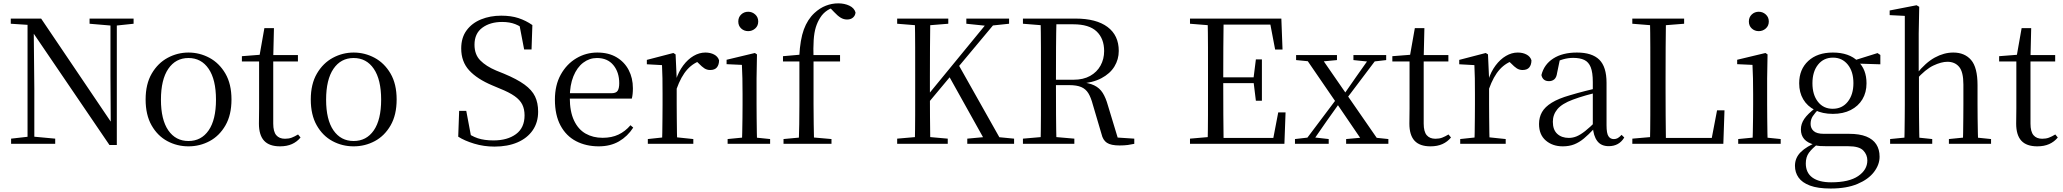

<svg xmlns="http://www.w3.org/2000/svg" viewBox="-20 -836 11993 1116"><path d="M44.5 0V-30.1L150.3 -42.1H171.8L300.9 -30.1V0ZM140.1 0V-704.6H175.7L179.5 -319.3V0ZM500.6 -698V-728H756.5V-698L651.5 -686.9H630.9ZM616.1 6.7 166.9 -653.8 164.7 -655.5 140.7 -691.6 42.6 -698V-728H219.1L641.4 -102.9L623.8 -96.7L622.1 -395.1V-728H659V6.7Z M1075.5 14.6Q1009.2 14.6 952.4 -15.9Q895.6 -46.5 861 -107.4Q826.4 -168.3 826.4 -257.8Q826.4 -347.6 862.1 -408.5Q897.7 -469.3 954.7 -500Q1011.7 -530.6 1075.5 -530.6Q1140.2 -530.6 1197.2 -500.1Q1254.2 -469.5 1289.9 -408.7Q1325.5 -347.8 1325.5 -257.8Q1325.5 -168 1290.4 -107.2Q1255.3 -46.3 1198.5 -15.8Q1141.7 14.6 1075.5 14.6ZM1075.5 -16.4Q1150 -16.4 1192.7 -78.2Q1235.4 -140.1 1235.4 -256.6Q1235.4 -373.4 1192.7 -436.1Q1150 -498.8 1075.5 -498.8Q1001.1 -498.8 958.3 -436.1Q915.5 -373.4 915.5 -256.6Q915.5 -140.1 958.3 -78.2Q1001.1 -16.4 1075.5 -16.4Z M1526.9 -478.9V-516H1711.7V-478.9ZM1607.8 14.6Q1545.2 14.6 1515.1 -18Q1485 -50.7 1485 -117.7Q1485 -142.1 1485.5 -161.1Q1486 -180.1 1486 -207.1V-478.9H1386V-509.4L1506.6 -518.8L1487 -504.4L1516.7 -672.5H1572.3L1568.2 -500.6V-489V-117.5Q1568.2 -71.2 1585.7 -50.3Q1603.2 -29.5 1636.3 -29.5Q1658.5 -29.5 1675.5 -35.9Q1692.4 -42.3 1712.4 -54.4L1726.9 -36.8Q1706.4 -11.8 1677 1.4Q1647.6 14.6 1607.8 14.6Z M2035.5 14.6Q1969.2 14.6 1912.4 -15.9Q1855.6 -46.5 1821 -107.4Q1786.4 -168.3 1786.4 -257.8Q1786.4 -347.6 1822.1 -408.5Q1857.7 -469.3 1914.7 -500Q1971.7 -530.6 2035.5 -530.6Q2100.2 -530.6 2157.2 -500.1Q2214.2 -469.5 2249.9 -408.7Q2285.5 -347.8 2285.5 -257.8Q2285.5 -168 2250.4 -107.2Q2215.3 -46.3 2158.5 -15.8Q2101.7 14.6 2035.5 14.6ZM2035.5 -16.4Q2110 -16.4 2152.7 -78.2Q2195.4 -140.1 2195.4 -256.6Q2195.4 -373.4 2152.7 -436.1Q2110 -498.8 2035.5 -498.8Q1961.1 -498.8 1918.3 -436.1Q1875.5 -373.4 1875.5 -256.6Q1875.5 -140.1 1918.3 -78.2Q1961.1 -16.4 2035.5 -16.4Z M2854.3 16.1Q2792.5 16.1 2736.1 -1Q2679.7 -18.1 2643.4 -41.6L2648.8 -191.5H2690.2L2721.2 -26.6L2675.7 -48.5L2670.4 -80.6Q2718.8 -45 2757.1 -32.4Q2795.4 -19.8 2848.3 -19.8Q2929.4 -19.8 2979.2 -56.5Q3029 -93.2 3029 -165.4Q3029 -201.7 3015.7 -228.5Q3002.4 -255.3 2971 -277.4Q2939.6 -299.6 2884.6 -321.5L2842.2 -339.4Q2753.2 -376.7 2707 -427.2Q2660.8 -477.6 2660.8 -554.2Q2660.8 -617.5 2692.2 -659.7Q2723.5 -702 2776.3 -723.4Q2829.2 -744.9 2893.6 -744.9Q2951 -744.9 2993.9 -730.7Q3036.8 -716.5 3074.4 -690.3L3069.6 -548.4H3026.6L2996.3 -706.4L3043 -684.1L3045.9 -651.9Q3007.5 -683 2974.8 -695.7Q2942.1 -708.4 2898.8 -708.4Q2829 -708.4 2783.5 -674.9Q2738 -641.5 2738 -576Q2738 -519.2 2771.5 -485.1Q2805 -450.9 2863.6 -426.1L2909.2 -407.7Q2985 -376.2 3028.4 -344.6Q3071.9 -313 3089.9 -275.5Q3107.9 -238.1 3107.9 -186.6Q3107.9 -124.6 3076.4 -78.8Q3044.9 -33.1 2987.9 -8.5Q2930.9 16.1 2854.3 16.1Z M3460.3 14.6Q3386.5 14.6 3328.6 -15.4Q3270.7 -45.5 3238.1 -106.2Q3205.4 -167 3205.4 -256.8Q3205.4 -341.1 3239.5 -402.5Q3273.6 -463.8 3329.8 -497.2Q3386 -530.6 3451.9 -530.6Q3517.2 -530.6 3563.4 -503.3Q3609.6 -475.9 3634.1 -429.2Q3658.7 -382.4 3658.7 -323.2Q3658.7 -286.8 3652.4 -262.9H3243.6V-294.2H3534.3Q3560.6 -294.2 3570 -308.2Q3579.3 -322.1 3579.3 -352.3Q3579.3 -416.2 3545.2 -457.5Q3511.2 -498.8 3449.6 -498.8Q3405.8 -498.8 3370 -471.6Q3334.1 -444.5 3313 -392.8Q3291.9 -341.2 3291.9 -268.7Q3291.9 -188 3316.4 -135.9Q3340.9 -83.8 3383.9 -59.4Q3427 -35 3482.5 -35Q3535.5 -35 3574.8 -53.7Q3614.2 -72.3 3644.7 -108.1L3660.6 -94.3Q3628 -43.5 3578 -14.4Q3528 14.6 3460.3 14.6Z M3745.5 0V-27.8L3855.6 -39.6H3896.9L4009.9 -27.8V0ZM3827.9 0Q3829.1 -24.4 3829.6 -65.3Q3830.1 -106.3 3830.6 -150.7Q3831.1 -195.1 3831.1 -228.5V-289.4Q3831.1 -341 3830.5 -380.9Q3829.9 -420.7 3827.9 -457.5L3739.8 -462.4V-487.9L3893.9 -528L3906.9 -519.8L3913.3 -379V-378V-228.5Q3913.3 -195.1 3913.8 -150.7Q3914.3 -106.3 3914.8 -65.3Q3915.3 -24.4 3916.3 0ZM3912.5 -318.6 3890.9 -371H3908.7Q3924.2 -419.5 3951.1 -455.5Q3978 -491.4 4011.4 -511Q4044.8 -530.6 4080 -530.6Q4108.9 -530.6 4130.7 -519.1Q4152.6 -507.7 4159.6 -485.6Q4159.4 -459.5 4147 -444.3Q4134.7 -429.1 4107.7 -429.1Q4089.2 -429.1 4074.3 -438.7Q4059.5 -448.4 4041.8 -466.9L4018.8 -488.8L4064.3 -487.2Q4012 -473 3975.4 -432.7Q3938.8 -392.5 3912.5 -318.6Z M4209.3 0V-27.8L4319.1 -38.6H4350.5L4456.3 -27.8V0ZM4292.3 0Q4293.3 -24.4 4294.2 -65.3Q4295.1 -106.3 4295.6 -150.7Q4296.1 -195.1 4296.1 -228.5V-288.8Q4296.1 -339.6 4295.2 -380.6Q4294.3 -421.6 4292.3 -458.9L4203.3 -463V-488.6L4367.7 -528L4379.9 -519.8L4377.5 -380.2V-228.5Q4377.5 -195.1 4378 -150.7Q4378.5 -106.3 4379.1 -65.3Q4379.7 -24.4 4380.7 0ZM4328.8 -655Q4304.9 -655 4288.1 -670.5Q4271.3 -686 4271.3 -711.1Q4271.3 -735.9 4288.1 -751.8Q4304.9 -767.7 4328.8 -767.7Q4352.2 -767.7 4369.7 -751.8Q4387.2 -735.9 4387.2 -711.1Q4387.2 -686 4369.7 -670.5Q4352.2 -655 4328.8 -655Z M4534.2 0V-27.8L4650.1 -38.6H4690L4813 -27.8V0ZM4622.7 0Q4624.7 -56.6 4625.6 -114.3Q4626.5 -171.9 4626.5 -228.5V-478.9H4531.1V-509.4L4656.4 -520.4L4625.7 -504.6L4625.9 -510.5Q4631 -606.3 4652.3 -664.5Q4673.7 -722.8 4713.6 -760.1Q4745.2 -789.4 4780.3 -802.9Q4815.4 -816.5 4852.1 -816.5Q4888.5 -816.5 4916.8 -803.1Q4945.1 -789.8 4952.7 -763.8Q4951.7 -746.4 4938.7 -734.5Q4925.8 -722.6 4903.4 -722.6Q4883.9 -722.6 4866.4 -733.2Q4848.9 -743.8 4828.2 -766.1L4801 -794.5V-803.5H4842.3V-794.7Q4813.8 -792.3 4788.7 -775.6Q4763.6 -759 4748 -733.9Q4731.8 -709.1 4722.1 -678.1Q4712.4 -647.1 4709.5 -602.5Q4706.5 -557.9 4708.7 -492.6V-228.5Q4708.7 -171.9 4709.7 -114.3Q4710.7 -56.6 4711.9 0ZM4668.2 -478.9V-516H4862.8V-478.9Z M5297.3 0Q5299.3 -83.6 5299.4 -167.7Q5299.5 -251.7 5299.5 -336.8V-391.1Q5299.5 -476.1 5299.4 -560.4Q5299.3 -644.8 5297.3 -728H5387.3Q5386.1 -645.2 5385.6 -560.7Q5385.1 -476.1 5385.1 -391.1V-284.2Q5385.1 -231.3 5385.6 -157.7Q5386.1 -84.1 5387.3 0ZM5194.8 0V-30.1L5332.9 -42.1H5354.3L5488.8 -30.1V0ZM5194.8 -698V-728H5491.9V-698L5354.3 -686.9H5332.9ZM5602.3 0V-30.1L5732.3 -42.1H5750.2L5874.4 -30.1V0ZM5596.8 -698V-728H5845.3V-698L5740.6 -686.9L5719.9 -685.2ZM5340.9 -196.5 5337.4 -251.5H5347.5L5365.6 -274.4L5737.8 -728H5784.9ZM5715.4 0 5491.5 -401.4 5547.2 -467.1 5810.3 0Z M5925.8 0V-30.1L6063.9 -42.1H6085.9L6224.6 -30.1V0ZM6028.3 0Q6030.3 -83.6 6030.4 -167.7Q6030.5 -251.7 6030.5 -336.8V-391.1Q6030.5 -476.1 6030.4 -560.4Q6030.3 -644.8 6028.3 -728H6120.9Q6118.7 -645.2 6118.2 -558.2Q6117.7 -471.2 6117.7 -366V-345.7Q6117.7 -254.7 6118.2 -169.4Q6118.7 -84.1 6120.9 0ZM6487.2 9.5Q6437.2 9.5 6413.8 -6.1Q6390.4 -21.7 6382.4 -57.5L6332.1 -227.8Q6321.1 -269.6 6305.9 -294.3Q6290.8 -318.9 6264.7 -330Q6238.7 -341.2 6194.1 -341.2H6075.6V-372.6H6220.7Q6276.7 -372.6 6316.3 -394.7Q6355.8 -416.8 6376.8 -454.7Q6397.8 -492.6 6397.8 -539.4Q6397.8 -611.8 6354.1 -653.3Q6310.4 -694.8 6218.6 -694.8H6075.2V-728H6231.6Q6352.3 -728 6417.5 -679.3Q6482.8 -630.6 6482.8 -540Q6482.8 -490.9 6457.6 -449.5Q6432.4 -408.1 6381.7 -381.3Q6330.9 -354.5 6254.6 -349.3V-358.9Q6308.9 -355.1 6340.3 -339.7Q6371.7 -324.4 6389.6 -295.8Q6407.5 -267.3 6419.8 -223L6482.1 -17.7L6441.4 -38.7L6573 -30.1V0Q6556.2 3.8 6535.6 6.7Q6514.9 9.5 6487.2 9.5ZM5925.8 -698V-728H6075.2V-686.9H6063.9Z M6896.8 0V-30.1L7034.9 -42.1H7046.2V0ZM6999.3 0Q7001.3 -83.6 7001.4 -167.7Q7001.5 -251.7 7001.5 -336.8V-391.1Q7001.5 -476.1 7001.4 -560.4Q7001.3 -644.8 6999.3 -728H7092.3Q7091.1 -645.2 7090.6 -559.4Q7090.1 -473.5 7090.1 -379.9V-357.6Q7090.1 -257.3 7090.6 -170.7Q7091.1 -84.1 7092.3 0ZM7046.2 0V-34.3H7420.6L7376.4 -8.9L7409.7 -182.5H7452.3L7445.6 0ZM7046.2 -352.7V-386.4H7286.5V-352.7ZM7279.8 -250.4 7266.2 -361.4V-382.4L7279.8 -490.8H7314.8V-250.4ZM6896.8 -698V-728H7046.2V-686.9H7034.9ZM7391.7 -548 7358.8 -720.9 7403.3 -693H7046.2V-728H7427.8L7434.7 -548Z M7507 0V-27.8L7594.4 -37.8H7614.2L7703.1 -27.8V0ZM7552.2 0 7765.9 -284.1 7787.1 -264.1H7785L7691.4 -132.5L7599.6 0ZM7804.4 0V-27.8L7924.6 -38.6H7946.7L8049.9 -27.8V0ZM7791.2 -241.4 7771.4 -262.6H7774.5L7862.9 -389.8L7952.1 -516H7998.4ZM7909.7 0 7748.9 -236.1 7557 -516H7649.4L7806.5 -288.7L8006.3 0ZM7513.6 -486.8V-516H7751.1V-486.8L7648.8 -477.1H7613.9ZM7846.8 -486.8V-516H8037.2V-486.8L7955.9 -477.4H7937.1Z M8213.9 -478.9V-516H8398.7V-478.9ZM8294.8 14.6Q8232.2 14.6 8202.1 -18Q8172 -50.7 8172 -117.7Q8172 -142.1 8172.5 -161.1Q8173 -180.1 8173 -207.1V-478.9H8073V-509.4L8193.6 -518.8L8174 -504.4L8203.7 -672.5H8259.3L8255.2 -500.6V-489V-117.5Q8255.2 -71.2 8272.7 -50.3Q8290.2 -29.5 8323.3 -29.5Q8345.5 -29.5 8362.5 -35.9Q8379.4 -42.3 8399.4 -54.4L8413.9 -36.8Q8393.4 -11.8 8364 1.4Q8334.6 14.6 8294.8 14.6Z M8467.5 0V-27.8L8577.6 -39.6H8618.9L8731.9 -27.8V0ZM8549.9 0Q8551.1 -24.4 8551.6 -65.3Q8552.1 -106.3 8552.6 -150.7Q8553.1 -195.1 8553.1 -228.5V-289.4Q8553.1 -341 8552.5 -380.9Q8551.9 -420.7 8549.9 -457.5L8461.8 -462.4V-487.9L8615.9 -528L8628.9 -519.8L8635.3 -379V-378V-228.5Q8635.3 -195.1 8635.8 -150.7Q8636.3 -106.3 8636.8 -65.3Q8637.3 -24.4 8638.3 0ZM8634.5 -318.6 8612.9 -371H8630.7Q8646.2 -419.5 8673.1 -455.5Q8700 -491.4 8733.4 -511Q8766.8 -530.6 8802 -530.6Q8830.9 -530.6 8852.7 -519.1Q8874.6 -507.7 8881.6 -485.6Q8881.4 -459.5 8869 -444.3Q8856.7 -429.1 8829.7 -429.1Q8811.2 -429.1 8796.3 -438.7Q8781.5 -448.4 8763.8 -466.9L8740.8 -488.8L8786.3 -487.2Q8734 -473 8697.4 -432.7Q8660.8 -392.5 8634.5 -318.6Z M9063.7 14.6Q9004.5 14.6 8965.1 -19.1Q8925.6 -52.8 8925.6 -115.1Q8925.6 -153.9 8942.8 -184.3Q8959.9 -214.6 8999.4 -239Q9038.9 -263.5 9104.9 -282.3Q9146.8 -294.9 9192.8 -306.7Q9238.8 -318.5 9278.8 -327.7V-303.3Q9238.8 -293.3 9197.7 -281.5Q9156.6 -269.7 9122.6 -257Q9059.3 -233.6 9032.6 -201.7Q9005.9 -169.7 9005.9 -128.2Q9005.9 -81.6 9031.5 -58Q9057.2 -34.4 9099.1 -34.4Q9121.6 -34.4 9143.6 -43.3Q9165.6 -52.2 9193.7 -74.2Q9221.7 -96.3 9259.8 -134.4L9268.5 -87.1H9244.9Q9213.7 -53.7 9186.5 -31.1Q9159.2 -8.4 9130.1 3.1Q9101 14.6 9063.7 14.6ZM9330.8 13.6Q9286.1 13.6 9263.8 -16.6Q9241.5 -46.7 9238.2 -99.7V-103.3V-359Q9238.2 -415 9226.1 -445.3Q9213.9 -475.6 9188.7 -487.6Q9163.6 -499.6 9124 -499.6Q9095.3 -499.6 9066.1 -491.4Q9036.9 -483.2 9003.7 -464.7L9047.2 -491.9L9030.8 -412.7Q9027.2 -386 9014.7 -375.2Q9002.1 -364.3 8983.4 -364.3Q8947.2 -364.3 8939.5 -399.7Q8954.4 -461 9008.1 -495.8Q9061.8 -530.6 9146.2 -530.6Q9233.5 -530.6 9275.8 -489.2Q9318 -447.8 9318 -354.6V-107.7Q9318 -60.8 9329.1 -44.2Q9340.1 -27.5 9360.4 -27.5Q9373 -27.5 9383 -33.2Q9393 -38.8 9405.4 -52.1L9421.1 -36.7Q9405.2 -10.7 9382.6 1.4Q9360 13.6 9330.8 13.6Z M9467.8 0 9468.1 -30.1 9605.9 -42.1H9617.4L9617.2 0ZM9570.3 0Q9572.3 -83.6 9572.4 -166.6Q9572.5 -249.5 9572.5 -328.7V-391.1Q9572.5 -476.1 9572.4 -560.5Q9572.3 -645 9570.3 -728H9663.3Q9662.1 -645.2 9661.6 -559.1Q9661.1 -473 9661.1 -377.8V-319.9Q9661.1 -248 9661.6 -166Q9662.1 -84.1 9663.3 0ZM9617.2 0 9617.4 -34.3H9966.7L9925.1 -9.9L9960.4 -194.8H10003.6L9996.9 0ZM9467.8 -698V-728H9769V-698L9628.9 -686.9H9605.9Z M10083.3 0V-27.8L10193.1 -38.6H10224.5L10330.3 -27.8V0ZM10166.3 0Q10167.3 -24.4 10168.2 -65.3Q10169.1 -106.3 10169.6 -150.7Q10170.1 -195.1 10170.1 -228.5V-288.8Q10170.1 -339.6 10169.2 -380.6Q10168.3 -421.6 10166.3 -458.9L10077.3 -463V-488.6L10241.7 -528L10253.9 -519.8L10251.5 -380.2V-228.5Q10251.5 -195.1 10252 -150.7Q10252.5 -106.3 10253.1 -65.3Q10253.7 -24.4 10254.7 0ZM10202.8 -655Q10178.9 -655 10162.1 -670.5Q10145.3 -686 10145.3 -711.1Q10145.3 -735.9 10162.1 -751.8Q10178.9 -767.7 10202.8 -767.7Q10226.2 -767.7 10243.7 -751.8Q10261.2 -735.9 10261.2 -711.1Q10261.2 -686 10243.7 -670.5Q10226.2 -655 10202.8 -655Z M10620.5 259.8Q10545.9 259.8 10500.3 242.6Q10454.7 225.4 10434 195.8Q10413.2 166.2 10413.2 128Q10413.2 81.5 10446.8 48.1Q10480.4 14.6 10545.6 -11.3L10550.8 -2.4Q10512.2 27 10494.2 52.1Q10476.2 77.1 10476.2 113.8Q10476.2 168.1 10514.4 195.9Q10552.7 223.7 10623.5 223.7Q10727.6 223.7 10780.8 187.3Q10833.9 151 10833.9 96.6Q10833.9 63.1 10810.1 38.5Q10786.3 13.9 10722.8 13.9H10600Q10576.9 13.9 10558.9 12.8Q10540.9 11.7 10524.8 6.9V4.5Q10447.7 -15.2 10447.7 -83.9Q10447.7 -115.9 10467.3 -144.9Q10487 -173.9 10532.3 -208.6V-217.6L10555.1 -206.2Q10528.8 -179.2 10516.4 -160.2Q10504.1 -141.1 10504.1 -115.9Q10504.1 -90.3 10522 -74.3Q10539.9 -58.2 10580.7 -58.2H10727.5Q10788.4 -58.2 10827.5 -42.6Q10866.6 -26.9 10885.8 2.8Q10905.1 32.6 10905.1 75Q10905.1 121.1 10872.5 163.8Q10839.9 206.5 10776.7 233.1Q10713.5 259.8 10620.5 259.8ZM10633.4 -174.1Q10572.8 -174.1 10528.8 -196.5Q10484.8 -218.9 10461.3 -258.7Q10437.7 -298.6 10437.7 -351.9Q10437.7 -432.7 10490.5 -481.7Q10543.3 -530.6 10633.6 -530.6Q10680.5 -530.6 10717.4 -517.7Q10754.3 -504.7 10778.1 -480.5L10780.8 -477.8Q10829.1 -432.4 10829.1 -351.9Q10829.1 -298.6 10805.2 -258.7Q10781.2 -218.9 10737.3 -196.5Q10693.5 -174.1 10633.4 -174.1ZM10632.6 -203.7Q10687.5 -203.7 10720.2 -244.9Q10753 -286.1 10753 -352.7Q10753 -420.4 10720.1 -460.7Q10687.3 -501 10634.4 -501Q10579.8 -501 10547.3 -460.2Q10514.8 -419.4 10514.8 -351.9Q10514.8 -285.3 10546.7 -244.5Q10578.6 -203.7 10632.6 -203.7ZM10747.9 -467.3V-483.9H10753.9L10893.1 -527.5L10909.5 -516.5V-462.2Z M10966.3 0V-27.8L11075.1 -38.6H11107.7L11211.1 -27.8V0ZM11048.7 0Q11049.7 -24.4 11050.2 -65.3Q11050.7 -106.3 11051.2 -150.7Q11051.7 -195.1 11051.7 -228.5V-743.7L10963.7 -748.1V-775.1L11120.1 -805.5L11135.5 -796.5L11132.5 -641V-411.6L11133.9 -399.2V-228.5Q11133.9 -195.1 11134.4 -150.7Q11134.9 -106.3 11135.5 -65.3Q11136.1 -24.4 11137.1 0ZM11308 0V-27.8L11415.5 -38.6H11447.7L11553 -27.8V0ZM11389 0Q11390.2 -24.4 11390.7 -64.8Q11391.2 -105.3 11391.7 -149.7Q11392.2 -194.1 11392.2 -228.5V-344.3Q11392.2 -418.1 11367.4 -447.5Q11342.7 -476.9 11299.4 -476.9Q11264.3 -476.9 11218 -455.2Q11171.8 -433.5 11117.4 -372.6L11098.4 -407H11120.2Q11172.8 -472.4 11226.1 -501.5Q11279.4 -530.6 11333.5 -530.6Q11399.6 -530.6 11437 -487.3Q11474.4 -443.9 11474.4 -341.1V-228.5Q11474.4 -194.1 11474.9 -149.7Q11475.4 -105.3 11476.3 -64.8Q11477.2 -24.4 11478.2 0Z M11740.9 -478.9V-516H11925.7V-478.9ZM11821.8 14.6Q11759.2 14.6 11729.1 -18Q11699 -50.7 11699 -117.7Q11699 -142.1 11699.5 -161.1Q11700 -180.1 11700 -207.1V-478.9H11600V-509.4L11720.6 -518.8L11701 -504.4L11730.7 -672.5H11786.3L11782.2 -500.6V-489V-117.5Q11782.2 -71.2 11799.7 -50.3Q11817.2 -29.5 11850.3 -29.5Q11872.5 -29.5 11889.5 -35.9Q11906.4 -42.3 11926.4 -54.4L11940.9 -36.8Q11920.4 -11.8 11891 1.4Q11861.6 14.6 11821.8 14.6Z"/></svg>

Font: Noto Serif KR ExtraLight
Style: Regular
Weight: 200
Designer: Ryoko NISHIZUKA 西塚涼子 (kana & ideographs); Frank Grießhammer (Latin, Greek & Cyrillic); Wenlong ZHANG 张文龙 (bopomofo); San
Foundry: Adobe
Version: Version 2.002-H1;hotconv 1.1.0;makeotfexe 2.6.0